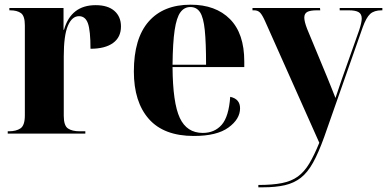

<svg xmlns="http://www.w3.org/2000/svg" viewBox="-20 -570 1651 819"><path d="M13 0V-10H18Q49 -10 67.5 -22.5Q86 -35 86 -78V-462Q86 -502 69.5 -514Q53 -526 23 -526H20V-536H251V-443H253Q283 -548 388 -548Q440 -548 468 -523.5Q496 -499 496 -457Q496 -411 462 -386.5Q428 -362 366 -362Q366 -440 355 -470.5Q344 -501 317 -501Q287 -501 269.5 -460Q252 -419 252 -329V-76Q252 -34 270 -22Q288 -10 319 -10H344V0Z M807 10Q679 10 615 -62.5Q551 -135 551 -265Q551 -406 614 -478Q677 -550 793 -550Q900 -550 961 -488.5Q1022 -427 1022 -308V-284H716Q717 -131 747 -67Q777 -3 845 -3Q895 -3 925.5 -37.5Q956 -72 962 -157Q1004 -148 1004 -108Q1004 -62 954.5 -26Q905 10 807 10ZM859 -294Q859 -388 853.5 -441.5Q848 -495 833.5 -517.5Q819 -540 792 -540Q766 -540 749.5 -517.5Q733 -495 725 -441.5Q717 -388 716 -294Z M1082 219Q1142 219 1182.5 211Q1223 203 1250.5 183Q1278 163 1299 128Q1320 93 1342 39L1111 -479Q1099 -506 1089.5 -516Q1080 -526 1064 -526H1057V-536H1345L1346 -526H1333Q1303 -526 1290.5 -519Q1278 -512 1278 -495Q1278 -478 1290 -447L1375 -242Q1387 -213 1395 -192.5Q1403 -172 1411 -152Q1418 -174 1425 -193.5Q1432 -213 1438 -232L1512 -441Q1523 -474 1523 -491Q1523 -510 1510 -518Q1497 -526 1467 -526H1429V-536H1611V-526H1608Q1576 -526 1559 -510.5Q1542 -495 1527 -453L1363 14Q1339 81 1315.5 123.5Q1292 166 1263 188.5Q1234 211 1195 220Q1156 229 1102 229H1082Z"/></svg>

Font: Noto Serif Display SemiCondensed ExtraBold
Style: Regular
Weight: 800
Width: 4
Designer: Monotype Design Team
Foundry: Monotype Imaging Inc.
Version: Version 2.009